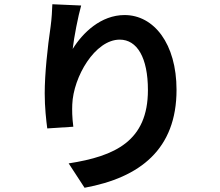

<svg xmlns="http://www.w3.org/2000/svg" viewBox="-20 -826 1040 906"><path d="M227 -806C226 -778 224 -738 219 -702C204 -600 191 -477 191 -385C191 -319 198 -258 203 -220L326 -228C320 -274 320 -306 321 -333C326 -463 428 -639 545 -639C627 -639 678 -554 678 -401C678 -161 524 -89 304 -55L379 60C641 12 813 -122 813 -402C813 -620 706 -755 568 -755C456 -755 370 -671 323 -595C329 -650 349 -751 363 -800Z"/></svg>

Font: Noto Sans KR Bold
Style: Regular
Weight: 700
Designer: Ryoko NISHIZUKA  (kana & ideographs); Paul D. Hunt (Latin, Greek & Cyrillic); Wenlong ZHANG  (bopomofo); Sandoll Communi
Foundry: Adobe Systems Incorporated
Version: Version 1.004;PS 1.004;hotconv 1.0.82;makeotf.lib2.5.63406